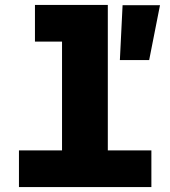

<svg xmlns="http://www.w3.org/2000/svg" viewBox="-20 -760 690 780"><path d="M232 0V-740H418V0ZM57 0V-149H595V0ZM122 -591V-740H325V-591ZM467 -516 478 -739H630L586 -516Z"/></svg>

Font: Azeret Mono Thin ExtraBold
Style: Regular
Weight: 800
Version: Version 1.002